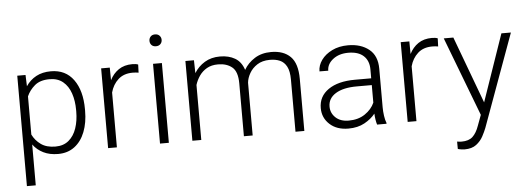

<svg xmlns="http://www.w3.org/2000/svg" viewBox="-56 -887 3472 1267"><g transform="rotate(-5 1680.0 -254.0)"><path d="M501.5 -269V-258.8Q501.5 -180.2 477.8 -119.4Q454.1 -58.6 408.9 -24.4Q363.8 9.8 299.8 9.8Q243.7 9.8 202.4 -10.7Q161.1 -31.2 134.3 -67.4V203.1H75.7V-528.3H130.4L133.3 -453.6Q160.2 -493.7 201.4 -515.9Q242.7 -538.1 298.8 -538.1Q396 -538.1 448.7 -465.1Q501.5 -392.1 501.5 -269ZM442.9 -258.8V-269Q442.9 -330.6 426 -379.9Q409.2 -429.2 374.3 -458Q339.4 -486.8 285.6 -486.8Q222.7 -486.8 187 -456.3Q151.4 -425.8 134.3 -386.2V-133.3Q153.8 -93.3 190.7 -66.9Q227.5 -40.5 286.6 -40.5Q339.8 -40.5 374.5 -69.6Q409.2 -98.6 426 -148.2Q442.9 -197.8 442.9 -258.8Z M877 -532.2 875 -478.5Q865.7 -480 856.4 -481Q847.2 -481.9 835.9 -481.9Q776.9 -481.9 740.2 -448.7Q703.6 -415.5 689.5 -363.3V0H631.3V-528.3H688.5L689.5 -444.8Q710.9 -487.8 747.8 -512.9Q784.7 -538.1 838.4 -538.1Q862.3 -538.1 877 -532.2Z M964.8 -681.2Q964.8 -697.8 975.3 -709.2Q985.8 -720.7 1004.9 -720.7Q1023.4 -720.7 1034.4 -709.2Q1045.4 -697.8 1045.4 -681.2Q1045.4 -664.6 1034.4 -653.3Q1023.4 -642.1 1004.9 -642.1Q985.8 -642.1 975.3 -653.3Q964.8 -664.6 964.8 -681.2ZM1033.7 -528.3V0H975.1V-528.3Z M1401.9 -487.3Q1357.9 -487.3 1327.4 -469.7Q1296.9 -452.1 1277.6 -424.1Q1258.3 -396 1248.5 -364.3V0H1189.5V-528.3H1246.1L1248 -442.9Q1274.4 -485.8 1317.6 -512Q1360.8 -538.1 1418.9 -538.1Q1477.1 -538.1 1518.3 -513.9Q1559.6 -489.7 1577.1 -435.5Q1602.5 -480 1648.4 -509Q1694.3 -538.1 1757.8 -538.1Q1840.3 -538.1 1885.7 -492.7Q1931.2 -447.3 1931.2 -344.7V0H1872.6V-345.2Q1872.6 -400.9 1856.2 -431.9Q1839.8 -462.9 1811 -475.3Q1782.2 -487.8 1743.7 -487.3Q1694.3 -486.8 1661.1 -465.3Q1627.9 -443.8 1609.9 -412.1Q1591.8 -380.4 1588.9 -349.6V0H1530.8V-349.6Q1530.8 -428.2 1494.9 -457.8Q1459 -487.3 1401.9 -487.3Z M2413.1 0Q2408.7 -13.7 2405.5 -33.4Q2402.3 -53.2 2401.4 -73.7Q2375 -40 2330.1 -15.1Q2285.2 9.8 2222.7 9.8Q2145.5 9.8 2098.9 -33.2Q2052.2 -76.2 2052.2 -140.6Q2052.2 -218.3 2116.7 -262.9Q2181.2 -307.6 2293 -307.6H2400.9V-367.2Q2400.9 -423.8 2366 -456.3Q2331.1 -488.8 2264.6 -488.8Q2203.1 -488.8 2163.1 -457.5Q2123 -426.3 2123 -382.3L2064.9 -382.8Q2064.9 -422.4 2090.3 -457.8Q2115.7 -493.2 2161.4 -515.6Q2207 -538.1 2267.6 -538.1Q2352.1 -538.1 2405.8 -495.1Q2459.5 -452.1 2459.5 -366.2V-110.8Q2459.5 -83.5 2463.6 -54.2Q2467.8 -24.9 2475.6 -6.3V0ZM2229.5 -42.5Q2293 -42.5 2337.4 -72.8Q2381.8 -103 2400.9 -146.5V-262.7H2301.3Q2211.4 -262.7 2161.1 -231.4Q2110.8 -200.2 2110.8 -145.5Q2110.8 -102.5 2142.6 -72.5Q2174.3 -42.5 2229.5 -42.5Z M2861.3 -532.2 2859.4 -478.5Q2850.1 -480 2840.8 -481Q2831.5 -481.9 2820.3 -481.9Q2761.2 -481.9 2724.6 -448.7Q2688 -415.5 2673.8 -363.3V0H2615.7V-528.3H2672.9L2673.8 -444.8Q2695.3 -487.8 2732.2 -512.9Q2769 -538.1 2822.8 -538.1Q2846.7 -538.1 2861.3 -532.2Z M2964.4 -528.3 3129.4 -84.5 3282.7 -528.3H3345.7L3122.6 84.5Q3113.3 108.4 3097.2 138.7Q3081.1 168.9 3052 191.2Q3022.9 213.4 2974.6 213.4Q2965.3 213.4 2950.7 211.2Q2936 209 2929.7 206.5L2929.2 157.7Q2934.6 158.7 2944.8 159.7Q2955.1 160.6 2959 160.6Q3006.8 160.6 3032.5 136.7Q3058.1 112.8 3074.7 65.4L3100.6 -4.4L2900.9 -528.3Z"/></g></svg>

Font: Vazirmatn RD UI FD ExtraLight
Style: Regular
Weight: 200
Designer: Saber Rastikerdar
Foundry: Saber Rastikerdar
Version: Version 33.003